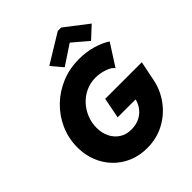

<svg xmlns="http://www.w3.org/2000/svg" viewBox="-260 -1109 1268 1268"><g transform="rotate(-45 374.0 -475.5)"><path d="M370.1 7.8Q298.3 7.8 239 -17.6Q179.7 -43 136.5 -88.1Q93.3 -133.3 69.8 -192.9Q46.4 -252.4 46.4 -320.3Q46.4 -405.3 79.1 -479.2Q111.8 -553.2 169.4 -609.1Q227.1 -665 303.2 -696.3Q379.4 -727.5 465.8 -727.5Q535.6 -727.5 594.7 -709.7Q653.8 -691.9 692.4 -666L594.7 -513.7Q581.1 -535.2 539.8 -549.3Q498.5 -563.5 456.1 -563.5Q408.2 -563.5 366.7 -544.4Q325.2 -525.4 293.9 -491.9Q262.7 -458.5 245.1 -415Q227.5 -371.6 227.5 -323.2Q227.5 -274.9 246.6 -236.3Q265.6 -197.8 300.5 -175.3Q335.4 -152.8 383.8 -152.8Q428.7 -152.8 464.4 -171.6Q500 -190.4 522 -224.9Q543.9 -259.3 547.9 -306.6L626 -274.4H375L403.3 -418.9H745.1L716.8 -279.3Q700.7 -200.2 652.6 -135Q604.5 -69.8 532 -31Q459.5 7.8 370.1 7.8ZM361.8 -755.4 295.9 -833.5 499 -957.5H530.8L691.9 -833.5L607.9 -755.4L502 -845.7H498Z"/></g></svg>

Font: Reddit Sans Black
Style: Italic
Weight: 900
Italic angle: -11.25°
Designer: Stephen Hutchings
Version: Version 1.013